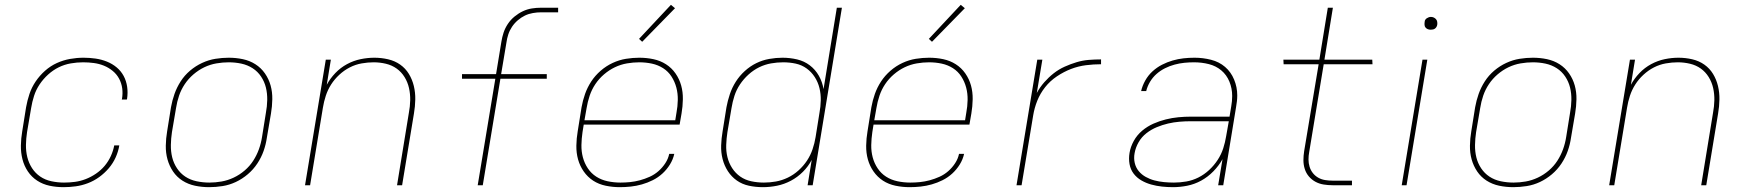

<svg xmlns="http://www.w3.org/2000/svg" viewBox="-20 -767 7240 795"><path d="M243 8Q213 8 185 2Q157 -4 134 -19Q111 -34 95.5 -57Q80 -80 73 -107.5Q66 -135 66.5 -164.5Q67 -194 72 -223L88 -323Q93 -351 102 -378Q111 -405 127.5 -429.5Q144 -454 166.5 -474Q189 -494 215.5 -506Q242 -518 270 -523Q298 -528 326 -528Q351 -528 375.5 -524.5Q400 -521 422.5 -512Q445 -503 463 -488Q481 -473 492 -452.5Q503 -432 506.5 -407.5Q510 -383 506 -357L505 -355H484L485 -357Q489 -380 486 -401.5Q483 -423 473 -441.5Q463 -460 446.5 -473.5Q430 -487 410.5 -495Q391 -503 369 -506Q347 -509 324 -509Q299 -509 273 -504.5Q247 -500 223.5 -488.5Q200 -477 179.5 -458.5Q159 -440 144 -417.5Q129 -395 121 -370Q113 -345 109 -320L92 -220Q88 -194 87.5 -167.5Q87 -141 93 -116.5Q99 -92 112.5 -71Q126 -50 146.5 -36Q167 -22 193 -16.5Q219 -11 245 -11Q268 -11 290.5 -14Q313 -17 335 -25.5Q357 -34 377.5 -48Q398 -62 413.5 -80.5Q429 -99 439 -121Q449 -143 453 -165H474Q470 -140 459 -115.5Q448 -91 430.5 -70.5Q413 -50 391 -34Q369 -18 344 -8.5Q319 1 293.5 4.5Q268 8 243 8Z M846 8Q816 8 787.5 2Q759 -4 735.5 -19Q712 -34 696.5 -57Q681 -80 673.5 -107Q666 -134 666.5 -164Q667 -194 672 -223L688 -323Q693 -351 702.5 -378Q712 -405 728 -430Q744 -455 767 -474.5Q790 -494 817 -506.5Q844 -519 872 -523.5Q900 -528 927 -528Q957 -528 985.5 -522Q1014 -516 1037.5 -501Q1061 -486 1077 -463Q1093 -440 1100.5 -413Q1108 -386 1107.5 -356Q1107 -326 1102 -297L1085 -197Q1081 -169 1071.5 -142Q1062 -115 1045.5 -90Q1029 -65 1006 -45.5Q983 -26 956.5 -13.5Q930 -1 901.5 3.5Q873 8 846 8ZM847 -11Q872 -11 897.5 -15.5Q923 -20 947.5 -31.5Q972 -43 993 -61Q1014 -79 1028.5 -101.5Q1043 -124 1052 -149Q1061 -174 1065 -200L1081 -300Q1086 -326 1086.5 -353Q1087 -380 1081 -404.5Q1075 -429 1061 -450Q1047 -471 1026 -484.5Q1005 -498 979.5 -503.5Q954 -509 927 -509Q902 -509 876 -504.5Q850 -500 826 -488.5Q802 -477 781 -459Q760 -441 745 -418.5Q730 -396 721.5 -371Q713 -346 709 -320L692 -220Q688 -194 687.5 -167Q687 -140 693 -115.5Q699 -91 713 -70Q727 -49 747.5 -35.5Q768 -22 794 -16.5Q820 -11 847 -11Z M1243 0 1329 -520H1350L1333 -416Q1347 -442 1368.5 -464.5Q1390 -487 1417 -501.5Q1444 -516 1473 -522Q1502 -528 1530 -528Q1559 -528 1587 -521.5Q1615 -515 1637 -499.5Q1659 -484 1673 -461Q1687 -438 1693.5 -411Q1700 -384 1699.5 -355Q1699 -326 1694 -297L1645 0H1624L1673 -300Q1678 -326 1678.5 -352Q1679 -378 1673.5 -402.5Q1668 -427 1655 -448Q1642 -469 1622.5 -483Q1603 -497 1578 -503Q1553 -509 1527 -509Q1503 -509 1477.5 -504.5Q1452 -500 1428.5 -488Q1405 -476 1385 -457.5Q1365 -439 1351 -417Q1337 -395 1329 -370.5Q1321 -346 1317 -321L1264 0Z M1958 0 2031 -441H1893V-460H2034L2056 -594Q2059 -613 2065 -631.5Q2071 -650 2082.5 -667.5Q2094 -685 2110.5 -698.5Q2127 -712 2145 -720.5Q2163 -729 2182 -732Q2201 -735 2220 -735H2291V-716H2220Q2204 -716 2186.5 -713Q2169 -710 2153.5 -702.5Q2138 -695 2124 -683Q2110 -671 2100 -656Q2090 -641 2084.5 -624Q2079 -607 2077 -591L2055 -460H2244V-441H2052L1979 0Z M2546 8Q2517 8 2488 2Q2459 -4 2436 -19Q2413 -34 2397 -57Q2381 -80 2373.5 -107Q2366 -134 2366.5 -164Q2367 -194 2372 -223L2388 -323Q2393 -351 2402.5 -378Q2412 -405 2428 -429.5Q2444 -454 2467 -474Q2490 -494 2517 -506.5Q2544 -519 2572 -523.5Q2600 -528 2627 -528Q2657 -528 2685.5 -522Q2714 -516 2737.5 -501Q2761 -486 2777 -463Q2793 -440 2800.5 -413Q2808 -386 2807.5 -356Q2807 -326 2802 -297L2794 -251H2397L2392 -220Q2388 -193 2387.5 -166.5Q2387 -140 2393.5 -115.5Q2400 -91 2414 -70Q2428 -49 2449 -35.5Q2470 -22 2496 -16.5Q2522 -11 2549 -11Q2569 -11 2589 -13Q2609 -15 2629.5 -20.5Q2650 -26 2670 -35Q2690 -44 2706.5 -58.5Q2723 -73 2735 -91.5Q2747 -110 2751 -130H2772Q2767 -107 2754 -86Q2741 -65 2723 -48.5Q2705 -32 2683 -21Q2661 -10 2638 -3.5Q2615 3 2592 5.5Q2569 8 2546 8ZM2776 -269 2781 -300Q2786 -326 2786.5 -353Q2787 -380 2780.5 -404.5Q2774 -429 2760.5 -450Q2747 -471 2726 -484.5Q2705 -498 2679.5 -503.5Q2654 -509 2627 -509Q2602 -509 2576 -504.5Q2550 -500 2526 -488.5Q2502 -477 2481 -459Q2460 -441 2445 -418.5Q2430 -396 2421.5 -370.5Q2413 -345 2409 -320L2400 -269ZM2639 -594 2626 -606 2758 -747 2775 -733Z M3139 8Q3109 8 3081 2Q3053 -4 3031 -19.5Q3009 -35 2994 -58Q2979 -81 2972 -108.5Q2965 -136 2966 -165Q2967 -194 2972 -223L2988 -323Q2993 -350 3002 -377Q3011 -404 3026.5 -428.5Q3042 -453 3064 -473Q3086 -493 3111.5 -505.5Q3137 -518 3165 -523Q3193 -528 3220 -528Q3251 -528 3280.5 -521Q3310 -514 3333 -496.5Q3356 -479 3370.5 -453.5Q3385 -428 3390 -398L3445 -735H3466L3345 0H3324L3341 -105Q3327 -78 3304.5 -55.5Q3282 -33 3254.5 -18.5Q3227 -4 3197.5 2Q3168 8 3139 8ZM3143 -11Q3168 -11 3193 -15.5Q3218 -20 3242 -31.5Q3266 -43 3286.5 -61.5Q3307 -80 3321.5 -102Q3336 -124 3344.5 -149Q3353 -174 3357 -199L3373 -299Q3378 -325 3378.5 -351.5Q3379 -378 3373 -402.5Q3367 -427 3353.5 -448Q3340 -469 3320 -483.5Q3300 -498 3275 -503.5Q3250 -509 3223 -509Q3198 -509 3172.5 -504.5Q3147 -500 3123.5 -488.5Q3100 -477 3079.5 -458.5Q3059 -440 3044 -417.5Q3029 -395 3021 -370Q3013 -345 3009 -320L2992 -220Q2988 -194 2987 -167.5Q2986 -141 2992 -116.5Q2998 -92 3011.5 -71Q3025 -50 3045 -36Q3065 -22 3090.5 -16.5Q3116 -11 3143 -11Z M3746 8Q3717 8 3688 2Q3659 -4 3636 -19Q3613 -34 3597 -57Q3581 -80 3573.5 -107Q3566 -134 3566.5 -164Q3567 -194 3572 -223L3588 -323Q3593 -351 3602.5 -378Q3612 -405 3628 -429.5Q3644 -454 3667 -474Q3690 -494 3717 -506.5Q3744 -519 3772 -523.5Q3800 -528 3827 -528Q3857 -528 3885.5 -522Q3914 -516 3937.5 -501Q3961 -486 3977 -463Q3993 -440 4000.5 -413Q4008 -386 4007.5 -356Q4007 -326 4002 -297L3994 -251H3597L3592 -220Q3588 -193 3587.5 -166.5Q3587 -140 3593.5 -115.5Q3600 -91 3614 -70Q3628 -49 3649 -35.5Q3670 -22 3696 -16.5Q3722 -11 3749 -11Q3769 -11 3789 -13Q3809 -15 3829.5 -20.5Q3850 -26 3870 -35Q3890 -44 3906.5 -58.5Q3923 -73 3935 -91.5Q3947 -110 3951 -130H3972Q3967 -107 3954 -86Q3941 -65 3923 -48.5Q3905 -32 3883 -21Q3861 -10 3838 -3.5Q3815 3 3792 5.5Q3769 8 3746 8ZM3976 -269 3981 -300Q3986 -326 3986.5 -353Q3987 -380 3980.5 -404.5Q3974 -429 3960.5 -450Q3947 -471 3926 -484.5Q3905 -498 3879.5 -503.5Q3854 -509 3827 -509Q3802 -509 3776 -504.5Q3750 -500 3726 -488.5Q3702 -477 3681 -459Q3660 -441 3645 -418.5Q3630 -396 3621.5 -370.5Q3613 -345 3609 -320L3600 -269ZM3839 -594 3826 -606 3958 -747 3975 -733Z M4189 0 4275 -520H4296L4273 -382Q4286 -406 4304 -426.5Q4322 -447 4343 -463.5Q4364 -480 4388.5 -491Q4413 -502 4438 -509.5Q4463 -517 4488.5 -519Q4514 -521 4539 -521V-501Q4508 -501 4476.5 -497Q4445 -493 4415 -481.5Q4385 -470 4356.5 -451Q4328 -432 4307.5 -406Q4287 -380 4275 -350Q4263 -320 4258 -289L4210 0Z M4837 8Q4814 8 4791 5.5Q4768 3 4746.5 -3Q4725 -9 4706 -20Q4687 -31 4674 -48Q4661 -65 4657 -87.5Q4653 -110 4657 -134Q4661 -159 4674.5 -183.5Q4688 -208 4709.5 -226Q4731 -244 4756 -255Q4781 -266 4807 -272.5Q4833 -279 4859 -281.5Q4885 -284 4911 -284H5071L5078 -326Q5080 -337 5081 -348Q5082 -359 5082 -369V-370Q5082 -401 5070.5 -429Q5059 -457 5037 -475.5Q5015 -494 4985.5 -501.5Q4956 -509 4924 -509Q4904 -509 4884 -507Q4864 -505 4843.5 -499.5Q4823 -494 4804 -484.5Q4785 -475 4769 -461Q4753 -447 4742 -428.5Q4731 -410 4726 -390H4705Q4710 -412 4722 -433.5Q4734 -455 4752 -471.5Q4770 -488 4791.5 -499Q4813 -510 4835.5 -516.5Q4858 -523 4880.5 -525.5Q4903 -528 4926 -528Q4961 -528 4994.5 -519.5Q5028 -511 5052.5 -490Q5077 -469 5090 -437.5Q5103 -406 5103 -372Q5103 -359 5101.5 -347Q5100 -335 5098 -323L5045 0H5024L5042 -108Q5027 -81 5004 -57.5Q4981 -34 4953.5 -19Q4926 -4 4896 2Q4866 8 4837 8ZM4841 -11Q4866 -11 4892 -15.5Q4918 -20 4942 -32Q4966 -44 4986.5 -63Q5007 -82 5022 -105Q5037 -128 5045 -153Q5053 -178 5057 -203L5068 -265H4911Q4888 -265 4864 -263Q4840 -261 4816.5 -255.5Q4793 -250 4770 -240.5Q4747 -231 4727 -215.5Q4707 -200 4694.5 -178Q4682 -156 4678 -133Q4674 -112 4678.5 -92.5Q4683 -73 4695 -58.5Q4707 -44 4724 -34.5Q4741 -25 4760 -20Q4779 -15 4799.5 -13Q4820 -11 4841 -11Z M5578 0H5498Q5479 0 5460.5 -3Q5442 -6 5426.5 -14.5Q5411 -23 5399.5 -36.5Q5388 -50 5382.5 -67.5Q5377 -85 5377 -103.5Q5377 -122 5380 -141L5440 -501H5295L5294 -520H5443L5478 -735H5499L5464 -520H5662L5663 -501H5461L5401 -138Q5398 -122 5398 -106.5Q5398 -91 5402.5 -76.5Q5407 -62 5416 -50.5Q5425 -39 5438 -31.5Q5451 -24 5466.5 -21.5Q5482 -19 5498 -19H5578Z M5784 0 5870 -520H5890L5804 0ZM5904 -644Q5898 -644 5892.5 -646Q5887 -648 5883 -652.5Q5879 -657 5878.5 -663.5Q5878 -670 5879 -676Q5879 -681 5881.5 -685Q5884 -689 5888 -691.5Q5892 -694 5896 -695.5Q5900 -697 5905 -697Q5911 -697 5916.5 -694.5Q5922 -692 5926 -687.5Q5930 -683 5931 -676.5Q5932 -670 5931 -664Q5930 -659 5927.5 -655Q5925 -651 5921.5 -648.5Q5918 -646 5913.5 -645Q5909 -644 5904 -644Z M6246 8Q6216 8 6187.5 2Q6159 -4 6135.5 -19Q6112 -34 6096.5 -57Q6081 -80 6073.5 -107Q6066 -134 6066.5 -164Q6067 -194 6072 -223L6088 -323Q6093 -351 6102.5 -378Q6112 -405 6128 -430Q6144 -455 6167 -474.5Q6190 -494 6217 -506.5Q6244 -519 6272 -523.5Q6300 -528 6327 -528Q6357 -528 6385.5 -522Q6414 -516 6437.5 -501Q6461 -486 6477 -463Q6493 -440 6500.5 -413Q6508 -386 6507.5 -356Q6507 -326 6502 -297L6485 -197Q6481 -169 6471.5 -142Q6462 -115 6445.5 -90Q6429 -65 6406 -45.5Q6383 -26 6356.5 -13.5Q6330 -1 6301.5 3.5Q6273 8 6246 8ZM6247 -11Q6272 -11 6297.5 -15.5Q6323 -20 6347.5 -31.5Q6372 -43 6393 -61Q6414 -79 6428.5 -101.5Q6443 -124 6452 -149Q6461 -174 6465 -200L6481 -300Q6486 -326 6486.5 -353Q6487 -380 6481 -404.5Q6475 -429 6461 -450Q6447 -471 6426 -484.5Q6405 -498 6379.5 -503.5Q6354 -509 6327 -509Q6302 -509 6276 -504.5Q6250 -500 6226 -488.5Q6202 -477 6181 -459Q6160 -441 6145 -418.5Q6130 -396 6121.5 -371Q6113 -346 6109 -320L6092 -220Q6088 -194 6087.5 -167Q6087 -140 6093 -115.5Q6099 -91 6113 -70Q6127 -49 6147.5 -35.5Q6168 -22 6194 -16.5Q6220 -11 6247 -11Z M6643 0 6729 -520H6750L6733 -416Q6747 -442 6768.5 -464.5Q6790 -487 6817 -501.5Q6844 -516 6873 -522Q6902 -528 6930 -528Q6959 -528 6987 -521.5Q7015 -515 7037 -499.5Q7059 -484 7073 -461Q7087 -438 7093.5 -411Q7100 -384 7099.5 -355Q7099 -326 7094 -297L7045 0H7024L7073 -300Q7078 -326 7078.5 -352Q7079 -378 7073.5 -402.5Q7068 -427 7055 -448Q7042 -469 7022.5 -483Q7003 -497 6978 -503Q6953 -509 6927 -509Q6903 -509 6877.5 -504.5Q6852 -500 6828.5 -488Q6805 -476 6785 -457.5Q6765 -439 6751 -417Q6737 -395 6729 -370.5Q6721 -346 6717 -321L6664 0Z"/></svg>

Font: Iosevka Aile Thin Oblique
Style: Regular
Weight: 100
Italic angle: -9°
Designer: Belleve Invis
Foundry: Belleve Invis
Version: Version 31.1.0; ttfautohint (v1.8.4)